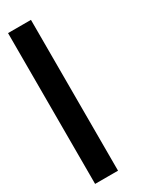

<svg xmlns="http://www.w3.org/2000/svg" viewBox="-162 -615 493 645"><g transform="rotate(-30 84.0 -292.5)"><path d="M0 0V-585H88.9V0Z"/></g></svg>

Font: Favorite Color
Style: Regular
Weight: 400
Designer: Bryce Wilner
Version: Version 1.000;PS 1.0;hotconv 16.6.51;makeotf.lib2.5.65220 DE